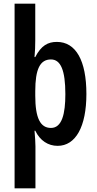

<svg xmlns="http://www.w3.org/2000/svg" viewBox="-20 -780 526 1040"><path d="M448 -271C448 -452 391 -553 288 -553C239 -553 203 -533 171 -471H167C170 -502 171 -532 171 -563V-760H59V240H172V13C172 -7 170 -35 167 -72H171C197 -18 241 10 292 10C390 10 448 -94 448 -271ZM334 -270C334 -164 316 -87 256 -87C198 -87 171 -141 171 -262V-286C171 -406 197 -458 256 -458C309 -458 334 -399 334 -270Z"/></svg>

Font: Noto Sans Arabic UI XCn SmBd
Style: Regular
Weight: 600
Width: 2
Designer: Monotype Design Team, Nadine Chahine and Nizar Qandah
Foundry: Monotype Imaging Inc.
Version: Version 2.010